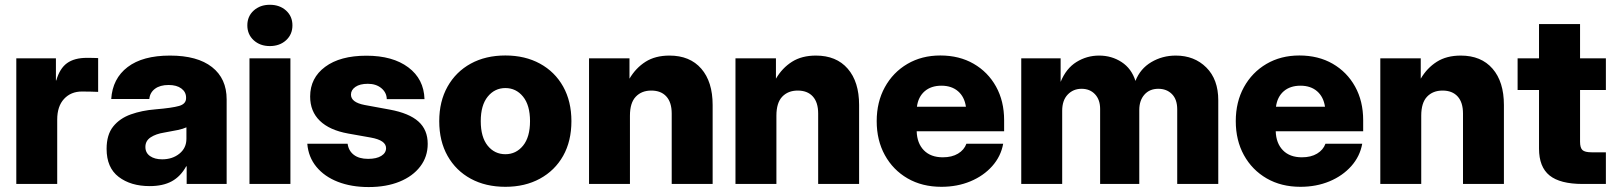

<svg xmlns="http://www.w3.org/2000/svg" viewBox="-20 -755 6631 788"><path d="M46.9 0V-515.6H209.5V-424.8H210.9Q225.1 -474.1 255.1 -495.8Q285.2 -517.6 336.9 -517.6Q350.6 -517.6 361.6 -517.3Q372.6 -517.1 382.8 -516.6V-377.9Q373.5 -378.4 354 -378.9Q334.5 -379.4 316.4 -379.4Q271 -379.4 242.9 -349.1Q214.8 -318.8 214.8 -264.2V0Z M594.2 8.8Q516.6 8.8 467 -29.1Q417.5 -66.9 417.5 -144Q417.5 -202.1 444.6 -235.8Q471.7 -269.5 517.1 -285.6Q562.5 -301.8 617.7 -306.2Q687 -312 715.3 -320.3Q743.7 -328.6 743.7 -352.1V-354.5Q743.7 -377.4 724.4 -391.8Q705.1 -406.2 671.9 -406.2Q636.7 -406.2 616 -390.6Q595.2 -375 592.8 -348.6H436.5Q441.9 -432.6 503.7 -479.7Q565.4 -526.9 677.7 -526.9Q790 -526.9 850.1 -479.7Q910.2 -432.6 910.2 -347.2V0H746.1V-72.3H744.1Q721.2 -30.8 685.1 -11Q648.9 8.8 594.2 8.8ZM645.5 -101.1Q687.5 -101.1 716.3 -124.3Q745.1 -147.5 745.1 -185.5V-232.4Q731.9 -226.1 708.5 -221.2Q685.1 -216.3 653.8 -210.9Q620.1 -205.6 598.4 -191.4Q576.7 -177.2 576.7 -151.9Q576.7 -127.9 595.7 -114.5Q614.7 -101.1 645.5 -101.1Z M1003.9 0V-515.6H1171.9V0ZM1087.4 -565.9Q1047.4 -565.9 1021.2 -589.8Q995.1 -613.8 995.1 -650.9Q995.1 -688 1021.2 -711.7Q1047.4 -735.4 1087.4 -735.4Q1127.9 -735.4 1154.1 -711.7Q1180.2 -688 1180.2 -650.9Q1180.2 -613.8 1154.1 -589.8Q1127.9 -565.9 1087.4 -565.9Z M1493.2 12.7Q1421.9 12.7 1366.7 -8.8Q1311.5 -30.3 1278.6 -70.3Q1245.6 -110.4 1241.2 -165H1406.7Q1410.6 -136.2 1432.1 -119.6Q1453.6 -103 1490.7 -103Q1525.4 -103 1544.9 -115.2Q1564.5 -127.4 1564.5 -147Q1564.5 -179.2 1502 -190.4L1408.7 -207Q1332.5 -220.7 1292.7 -259.3Q1252.9 -297.9 1252.9 -358.9Q1252.9 -435.1 1314.5 -480.7Q1376 -526.4 1483.9 -526.4Q1591.8 -526.4 1655.8 -478.5Q1719.7 -430.7 1722.2 -348.1H1567.4Q1566.9 -375 1545.2 -393.1Q1523.4 -411.1 1489.7 -411.1Q1457 -411.1 1438.7 -398.4Q1420.4 -385.7 1420.4 -366.7Q1420.4 -335 1476.1 -324.2L1579.6 -305.2Q1659.2 -290.5 1697.3 -256.3Q1735.4 -222.2 1735.4 -164.6Q1735.4 -111.8 1704.8 -71.8Q1674.3 -31.7 1619.9 -9.5Q1565.4 12.7 1493.2 12.7Z M2054.2 11.7Q1973.1 11.7 1912.1 -21.5Q1851.1 -54.7 1816.9 -115.2Q1782.7 -175.8 1782.7 -257.8Q1782.7 -338.9 1816.9 -399.7Q1851.1 -460.4 1912.1 -493.9Q1973.1 -527.3 2054.2 -527.3Q2134.8 -527.3 2196 -493.9Q2257.3 -460.4 2291.3 -399.7Q2325.2 -338.9 2325.2 -257.8Q2325.2 -175.8 2291.3 -115.5Q2257.3 -55.2 2196 -21.7Q2134.8 11.7 2054.2 11.7ZM2054.2 -122.1Q2098.1 -122.1 2126.7 -157.2Q2155.3 -192.4 2155.3 -257.8Q2155.3 -323.2 2126.7 -358.4Q2098.1 -393.6 2054.2 -393.6Q2010.3 -393.6 1981.7 -358.4Q1953.1 -323.2 1953.1 -257.8Q1953.1 -192.4 1981.4 -157.2Q2009.8 -122.1 2054.2 -122.1Z M2565.4 -280.3V0H2397.5V-515.6H2563.5V-432.1Q2589.4 -476.1 2629.4 -501.5Q2669.4 -526.9 2727.5 -526.9Q2811.5 -526.9 2858.2 -473.1Q2904.8 -419.4 2904.8 -324.2V0H2736.8V-289.1Q2736.8 -335 2714.8 -359.1Q2692.9 -383.3 2652.8 -383.3Q2613.3 -383.3 2589.4 -358.2Q2565.4 -333 2565.4 -280.3Z M3166.5 -280.3V0H2998.5V-515.6H3164.6V-432.1Q3190.4 -476.1 3230.5 -501.5Q3270.5 -526.9 3328.6 -526.9Q3412.6 -526.9 3459.2 -473.1Q3505.9 -419.4 3505.9 -324.2V0H3337.9V-289.1Q3337.9 -335 3315.9 -359.1Q3293.9 -383.3 3253.9 -383.3Q3214.4 -383.3 3190.4 -358.2Q3166.5 -333 3166.5 -280.3Z M3843.8 11.7Q3764.6 11.7 3704.8 -22.9Q3645 -57.6 3611.6 -118.4Q3578.1 -179.2 3578.1 -257.8Q3578.1 -336.4 3611.6 -397.2Q3645 -458 3704.1 -492.7Q3763.2 -527.3 3839.4 -527.3Q3917 -527.3 3975.8 -493.4Q4034.7 -459.5 4067.9 -399.7Q4101.1 -339.8 4101.1 -261.7V-216.3H3742.2Q3743.7 -167 3771.7 -138.2Q3799.8 -109.4 3849.6 -109.4Q3886.7 -109.4 3911.9 -124.5Q3937 -139.6 3946.3 -165H4097.2Q4087.9 -113.3 4052.2 -73.2Q4016.6 -33.2 3962.6 -10.7Q3908.7 11.7 3843.8 11.7ZM3743.2 -316.9H3944.3Q3938.5 -357.4 3912.1 -380.4Q3885.7 -403.3 3843.8 -403.3Q3801.3 -403.3 3774.9 -380.4Q3748.5 -357.4 3743.2 -316.9Z M4171.4 0V-515.6H4333V-418.9Q4355.5 -474.1 4397.9 -500.5Q4440.4 -526.9 4490.7 -526.9Q4542.5 -526.9 4583.3 -500.2Q4624 -473.6 4640.1 -422.9Q4659.7 -473.1 4705.1 -500Q4750.5 -526.9 4805.7 -526.9Q4881.8 -526.9 4930.9 -478Q4980 -429.2 4980 -343.3V0H4811.5V-306.2Q4811.5 -347.2 4789.8 -368.9Q4768.1 -390.6 4733.9 -390.6Q4698.2 -390.6 4677 -366.7Q4655.8 -342.8 4655.8 -303.7V0H4495.1V-308.1Q4495.1 -345.7 4474.1 -368.2Q4453.1 -390.6 4418.9 -390.6Q4384.8 -390.6 4362.1 -366.9Q4339.4 -343.3 4339.4 -300.3V0Z M5317.4 11.7Q5238.3 11.7 5178.5 -22.9Q5118.7 -57.6 5085.2 -118.4Q5051.8 -179.2 5051.8 -257.8Q5051.8 -336.4 5085.2 -397.2Q5118.7 -458 5177.7 -492.7Q5236.8 -527.3 5313 -527.3Q5390.6 -527.3 5449.5 -493.4Q5508.3 -459.5 5541.5 -399.7Q5574.7 -339.8 5574.7 -261.7V-216.3H5215.8Q5217.3 -167 5245.4 -138.2Q5273.4 -109.4 5323.2 -109.4Q5360.4 -109.4 5385.5 -124.5Q5410.6 -139.6 5419.9 -165H5570.8Q5561.5 -113.3 5525.9 -73.2Q5490.2 -33.2 5436.3 -10.7Q5382.3 11.7 5317.4 11.7ZM5216.8 -316.9H5418Q5412.1 -357.4 5385.7 -380.4Q5359.4 -403.3 5317.4 -403.3Q5274.9 -403.3 5248.5 -380.4Q5222.2 -357.4 5216.8 -316.9Z M5813 -280.3V0H5645V-515.6H5811V-432.1Q5836.9 -476.1 5877 -501.5Q5917 -526.9 5975.1 -526.9Q6059.1 -526.9 6105.7 -473.1Q6152.3 -419.4 6152.3 -324.2V0H5984.4V-289.1Q5984.4 -335 5962.4 -359.1Q5940.4 -383.3 5900.4 -383.3Q5860.8 -383.3 5836.9 -358.2Q5813 -333 5813 -280.3Z M6570.8 -515.6V-385.7H6464.8V-173.3Q6464.8 -148.4 6474.6 -139.2Q6484.4 -129.9 6512.7 -129.9H6570.8V0H6475.6Q6382.8 0 6339.6 -34.9Q6296.4 -69.8 6296.4 -145V-385.7H6208.5V-515.6H6296.4V-656.2H6464.8V-515.6Z"/></svg>

Font: Inter Display ExtraBold
Style: Regular
Weight: 800
Designer: Rasmus Andersson
Foundry: rsms
Version: Version 4.000;git-a52131595